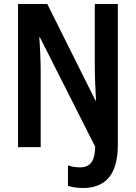

<svg xmlns="http://www.w3.org/2000/svg" viewBox="-20 -734 678 958"><path d="M395 204Q350 204 319 193V91Q332 96 347 98.5Q362 101 380 101Q417 101 435.5 77Q454 53 455 -2L179 -548H176Q179 -511 181 -462.5Q183 -414 183 -376V0H70V-714H216L456 -233H459Q457 -269 455 -316.5Q453 -364 453 -401V-714H568V-13Q568 98 524 151Q480 204 395 204Z"/></svg>

Font: Avrile Sans Condensed SemiBold
Style: Regular
Weight: 600
Width: 3
Designer: Monotype Design Team
Foundry: Monotype Imaging Inc.
Version: Version 2.001;September 10, 2019;FontCreator 11.5.0.2425 64-